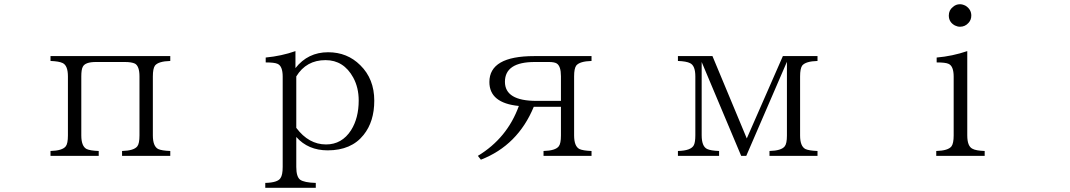

<svg xmlns="http://www.w3.org/2000/svg" viewBox="-20 -788 5040 904"><path d="M217.8 -523.9H781.7V-501Q725.6 -499.5 709.5 -479Q699.7 -464.8 699.7 -428.2V-150.4Q699.7 -99.6 724.6 -86.4Q741.2 -78.6 781.7 -77.1V-54.2H554.7V-77.1Q610.8 -78.6 626.5 -99.1Q636.7 -111.8 636.7 -150.4V-428.2Q636.7 -476.1 615.7 -488.3Q599.6 -496.1 567.9 -496.1H431.6Q380.4 -496.1 369.6 -473.1Q362.8 -460.4 362.8 -428.2V-150.4Q362.8 -99.6 387.7 -86.4Q404.3 -78.6 444.8 -77.1V-54.2H217.8V-77.1Q273.9 -78.6 289.6 -99.1Q299.8 -111.8 299.8 -150.4V-428.2Q299.8 -479.5 274.9 -491.2Q257.8 -499.5 217.8 -501Z M1229 96.2V73.2Q1288.1 71.8 1300.8 50.3Q1311 35.6 1311 -2V-427.2Q1311 -476.6 1287.1 -487.3Q1272.9 -494.1 1231 -494.1V-517.1Q1306.2 -524.4 1371.1 -547.4V-467.3Q1429.7 -542 1524.9 -542Q1615.2 -542 1676.3 -481Q1742.2 -416.5 1742.2 -314Q1742.2 -215.3 1691.9 -152.8Q1634.3 -80.1 1522.9 -80.1Q1430.7 -80.1 1375 -143.1V-2Q1375 44.4 1393.1 58.1Q1412.6 71.8 1466.8 73.2V96.2ZM1375 -186Q1433.6 -107.9 1515.1 -107.9Q1589.8 -107.9 1632.8 -174.8Q1668.9 -231.9 1668.9 -314.9Q1668.9 -375.5 1643.1 -422.9Q1598.1 -504.9 1512.7 -504.9Q1421.9 -504.9 1375 -428.2Z M2621.1 -285.2H2493.2Q2418 -103.5 2244.1 -36.1L2230 -54.2Q2368.2 -137.7 2422.9 -289.1Q2284.2 -302.7 2284.2 -401.9Q2284.2 -523.9 2495.1 -523.9H2765.1V-501Q2709 -499.5 2692.9 -479Q2683.1 -464.8 2683.1 -429.2V-150.4Q2683.1 -99.6 2708 -86.4Q2724.6 -78.6 2765.1 -77.1V-54.2H2539.1V-77.1Q2595.2 -78.6 2610.8 -99.1Q2621.1 -111.8 2621.1 -150.4ZM2621.1 -313V-429.2Q2621.1 -476.6 2601.1 -489.3Q2589.8 -496.1 2564 -496.1H2498Q2357.4 -496.1 2357.4 -402.8Q2357.4 -313 2505.9 -313Z M3171.9 -523.9H3334.5L3496.1 -136.2L3666 -523.9H3829.1V-501Q3772.9 -499.5 3756.8 -479Q3747.1 -464.8 3747.1 -428.2V-149.9Q3747.1 -99.6 3772 -86.4Q3788.6 -78.6 3829.1 -77.1V-54.2H3603V-77.1Q3659.2 -78.6 3674.8 -99.1Q3685.1 -111.8 3685.1 -149.9V-497.1L3493.7 -54.2H3469.7L3283.7 -496.1V-151.4Q3283.7 -98.6 3309.6 -86.4Q3326.2 -78.6 3365.7 -77.1V-54.2H3171.9V-77.1Q3234.4 -78.6 3247.1 -105Q3253.9 -119.1 3253.9 -151.4V-428.2Q3253.9 -479 3229 -490.7Q3211.9 -499.5 3171.9 -501Z M4388.2 -54.2V-77.1Q4444.3 -78.6 4460 -99.1Q4470.2 -113.3 4470.2 -150.4V-427.2Q4470.2 -476.6 4446.3 -487.3Q4432.1 -494.1 4390.1 -494.1V-517.1Q4463.9 -523.4 4534.2 -547.4V-150.4Q4534.2 -99.1 4559.1 -87.4Q4574.7 -78.6 4616.2 -77.1V-54.2ZM4500 -768.1Q4512.7 -768.1 4527.3 -760.3Q4553.2 -743.2 4553.2 -714.8Q4553.2 -694.3 4540 -680.2Q4523.9 -662.1 4500 -662.1Q4488.3 -662.1 4476.1 -668Q4447.3 -683.6 4447.3 -714.8Q4447.3 -740.2 4466.3 -754.9Q4480.5 -768.1 4500 -768.1Z"/></svg>

Font: I.Ming
Style: Regular
Weight: 400
Designer: Ichiten Fonts Project
Version: Version 5.10 Mar 24, 2018